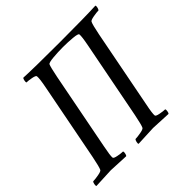

<svg xmlns="http://www.w3.org/2000/svg" viewBox="-167 -807 972 972"><g transform="rotate(-45 318.5 -321.5)"><path d="M639.6 -646.5Q642.6 -642.6 640.1 -632.3Q637.7 -622.1 633.8 -618.2Q620.1 -618.2 595.7 -613.8Q571.3 -609.4 568.4 -602.5Q561.5 -588.9 549.8 -530.3L468.8 -113.3Q457 -55.7 459 -41Q459.5 -34.2 482.2 -29.8Q504.9 -25.4 518.6 -25.4Q521 -22 519.5 -11.2Q518.1 -0.5 513.7 2.9Q420.9 -2 408.2 -2Q395 -2 299.8 2.9Q296.9 -1 299.3 -11.2Q301.8 -21.5 305.7 -25.4Q319.3 -25.4 343.8 -29.8Q368.2 -34.2 371.1 -41Q377.9 -54.7 389.6 -113.3L470.7 -530.3Q481.4 -584.5 479.5 -600.6Q479 -607.9 444.6 -611.1Q410.2 -614.3 375 -614.3Q338.9 -614.3 304 -611.1Q269 -607.9 265.6 -600.6Q259.8 -588.9 248 -530.3L167 -113.3Q155.3 -55.7 157.2 -41Q157.7 -34.2 180.4 -29.8Q203.1 -25.4 216.8 -25.4Q219.2 -22 217.3 -11.2Q215.3 -0.5 210.9 2.9Q118.2 -2 105.5 -2Q93.3 -2 -2 2.9Q-4.9 -1 -2.9 -11.2Q-1 -21.5 2.9 -25.4Q16.6 -25.4 41.5 -29.8Q66.4 -34.2 69.3 -41Q76.2 -54.7 87.9 -113.3L168.9 -530.3Q179.7 -585 177.7 -602.5Q177.2 -609.4 154.5 -613.8Q131.8 -618.2 118.2 -618.2Q115.7 -621.6 117.7 -632.3Q119.6 -643.1 124 -646.5Q198.2 -642.6 380.9 -642.6Q563.5 -642.6 639.6 -646.5Z"/></g></svg>

Font: Crimson
Style: Italic
Weight: 400
Italic angle: -11°
Version: Version 0.8